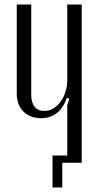

<svg xmlns="http://www.w3.org/2000/svg" viewBox="-20 -719 435 848"><path d="M275 -287Q260 -242 230.5 -219.5Q201 -197 161 -197Q113 -197 83.5 -226.5Q54 -256 54 -306V-699H118V-299Q118 -267 132.5 -248Q147 -229 176 -229Q198 -229 216.5 -240.5Q235 -252 248.5 -271Q262 -290 269.5 -314.5Q277 -339 277 -364V-699H341V0H277V-254L286 -283ZM279 0H255V109H212V-32H279Z"/></svg>

Font: Moniqa Paragraph
Style: Regular
Weight: 400
Designer: Rajesh Rajput
Foundry: Rajesh Rajput
Version: Version 1.000